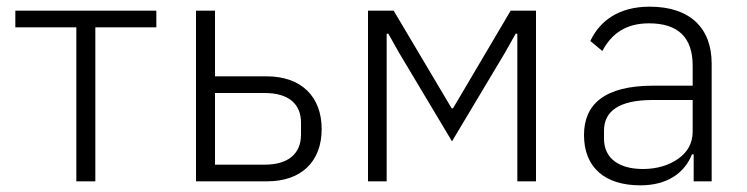

<svg xmlns="http://www.w3.org/2000/svg" viewBox="-20 -544 2241 576"><path d="M209 -462H26V-512H449V-462H266V0H209Z M568 -512H625V-315H780C884 -315 945 -254 945 -157C945 -60 885 0 781 0H568ZM774 -50C846 -50 883 -84 883 -140V-176C883 -232 846 -265 774 -265H625V-50Z M1084 -512H1161L1335 -219H1339L1512 -512H1588V0H1532V-443H1527L1495 -386L1336 -120L1177 -386L1145 -443H1140V0H1084Z M1929 -524C1836 -524 1779 -481 1751 -421L1787 -391C1815 -444 1859 -474 1927 -474C2014 -474 2058 -432 2058 -347V-287H1940C1792 -287 1732 -230 1732 -139C1732 -43 1793 12 1901 12C1981 12 2033 -24 2056 -81H2061V0H2115V-353C2115 -461 2049 -524 1929 -524ZM2058 -149C2058 -114 2042 -87 2015 -68C1987 -48 1950 -37 1909 -37C1838 -37 1792 -68 1792 -128V-152C1792 -209 1835 -244 1938 -244H2058V-149Z"/></svg>

Font: Plexus Sans Light
Style: Regular
Weight: 300
Version: Version 2.001;PS 002.001;hotconv 1.0.70;makeotf.lib2.5.58329